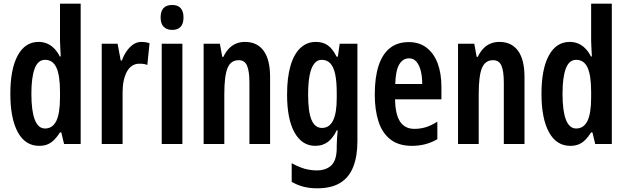

<svg xmlns="http://www.w3.org/2000/svg" viewBox="-20 -780 3391 1040"><path d="M192 10Q117 10 76.5 -64Q36 -138 36 -272Q36 -406 76 -479.5Q116 -553 189 -553Q213 -553 234 -544.5Q255 -536 273 -518Q291 -500 304 -474H309Q308 -502 306.5 -522.5Q305 -543 305 -559V-760H417V0H327L312 -63H305Q290 -39 273.5 -22.5Q257 -6 237.5 2Q218 10 192 10ZM224 -84Q265 -84 285 -125Q305 -166 305 -252V-283Q305 -372 285.5 -414Q266 -456 224 -456Q186 -456 168 -409Q150 -362 150 -272Q150 -179 168.5 -131.5Q187 -84 224 -84Z M746 -553Q757 -553 767 -551.5Q777 -550 790 -546L778 -428Q769 -432 758.5 -433.5Q748 -435 735 -435Q713 -435 696 -424Q679 -413 667.5 -392Q656 -371 650 -342.5Q644 -314 644 -279V0H531V-543H617L634 -452H640Q650 -480 666 -503Q682 -526 702 -539.5Q722 -553 746 -553Z M968 -543V0H856V-543ZM913 -753Q944 -753 959 -735.5Q974 -718 974 -685Q974 -652 958.5 -635Q943 -618 913 -618Q883 -618 866.5 -635Q850 -652 850 -685Q850 -719 865.5 -736Q881 -753 913 -753Z M1307 -553Q1373 -553 1408 -505Q1443 -457 1443 -363V0H1331V-333Q1331 -393 1318.5 -423.5Q1306 -454 1273 -454Q1230 -454 1212.5 -411.5Q1195 -369 1195 -269V0H1083V-543H1171L1184 -472H1190Q1202 -498 1219.5 -516.5Q1237 -535 1259 -544Q1281 -553 1307 -553Z M1691 -553Q1729 -553 1755.5 -534.5Q1782 -516 1803 -473H1810L1820 -543H1916V-15Q1916 66 1893.5 123.5Q1871 181 1823 210.5Q1775 240 1698 240Q1658 240 1624.5 231.5Q1591 223 1560 205V104Q1584 117 1606.5 126Q1629 135 1651.5 139Q1674 143 1695 143Q1747 143 1775.5 115Q1804 87 1804 20V8Q1804 -9 1805.5 -31Q1807 -53 1809 -74H1804Q1783 -31 1755 -10.5Q1727 10 1688 10Q1616 10 1575.5 -62Q1535 -134 1535 -268Q1535 -360 1553.5 -423.5Q1572 -487 1607 -520Q1642 -553 1691 -553ZM1722 -456Q1698 -456 1681.5 -434.5Q1665 -413 1657 -371.5Q1649 -330 1649 -267Q1649 -174 1667.5 -130.5Q1686 -87 1724 -87Q1744 -87 1759 -97Q1774 -107 1784 -127Q1794 -147 1799 -177.5Q1804 -208 1804 -249V-276Q1804 -339 1795.5 -378.5Q1787 -418 1769 -437Q1751 -456 1722 -456Z M2194 -552Q2252 -552 2291.5 -521Q2331 -490 2351 -436Q2371 -382 2371 -309V-242H2120Q2121 -161 2147 -121.5Q2173 -82 2225 -82Q2257 -82 2286.5 -91Q2316 -100 2349 -121V-26Q2318 -8 2284 1Q2250 10 2211 10Q2139 10 2094.5 -25Q2050 -60 2030 -122.5Q2010 -185 2010 -268Q2010 -360 2030.5 -423.5Q2051 -487 2092 -519.5Q2133 -552 2194 -552ZM2196 -464Q2162 -464 2142.5 -431Q2123 -398 2121 -325H2267Q2267 -366 2259 -397Q2251 -428 2235.5 -446Q2220 -464 2196 -464Z M2685 -553Q2751 -553 2786 -505Q2821 -457 2821 -363V0H2709V-333Q2709 -393 2696.5 -423.5Q2684 -454 2651 -454Q2608 -454 2590.5 -411.5Q2573 -369 2573 -269V0H2461V-543H2549L2562 -472H2568Q2580 -498 2597.5 -516.5Q2615 -535 2637 -544Q2659 -553 2685 -553Z M3069 10Q2994 10 2953.5 -64Q2913 -138 2913 -272Q2913 -406 2953 -479.5Q2993 -553 3066 -553Q3090 -553 3111 -544.5Q3132 -536 3150 -518Q3168 -500 3181 -474H3186Q3185 -502 3183.5 -522.5Q3182 -543 3182 -559V-760H3294V0H3204L3189 -63H3182Q3167 -39 3150.5 -22.5Q3134 -6 3114.5 2Q3095 10 3069 10ZM3101 -84Q3142 -84 3162 -125Q3182 -166 3182 -252V-283Q3182 -372 3162.5 -414Q3143 -456 3101 -456Q3063 -456 3045 -409Q3027 -362 3027 -272Q3027 -179 3045.5 -131.5Q3064 -84 3101 -84Z"/></svg>

Font: Noto Sans Display ExtraCondensed SemiBold
Style: Regular
Weight: 600
Width: 2
Designer: Monotype Design Team
Foundry: Monotype Imaging Inc.
Version: Version 2.003